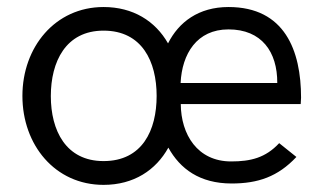

<svg xmlns="http://www.w3.org/2000/svg" viewBox="-20 -514 913 544"><path d="M273.4 9.8C359.4 9.8 421.9 -32.2 457 -95.7C490.2 -35.6 545.9 5.9 636.2 5.9C710.9 5.9 767.1 -13.2 819.8 -69.3L771 -108.4C732.4 -66.9 690.4 -56.6 634.8 -56.6C539.6 -56.6 492.7 -132.8 492.2 -219.2H832C832 -219.2 833 -232.4 833 -237.3C833 -370.1 787.1 -494.1 627.4 -494.1C542.5 -494.1 486.3 -451.2 456.1 -391.1C419.9 -454.6 356.9 -494.1 273.4 -494.1C136.2 -494.1 43.5 -380.4 43.5 -242.2C43.5 -103.5 135.7 9.8 273.4 9.8ZM491.7 -278.8C495.6 -361.3 537.6 -430.7 627.4 -430.7C721.2 -430.7 766.1 -367.2 765.6 -278.8ZM273.4 -57.6C166.5 -57.6 124 -144.5 124 -241.7C124 -338.9 166 -427.2 273.4 -427.2C382.8 -427.2 423.8 -339.4 423.8 -242.2C423.8 -145 383.3 -57.6 273.4 -57.6Z"/></svg>

Font: HK Grotesk
Style: Regular
Weight: 400
Designer: Alfredo Marco Pradil and Stefan Peev
Foundry: Hanken Design Co.
Version: Version 1.045;PS 001.045;hotconv 1.0.88;makeotf.lib2.5.64775